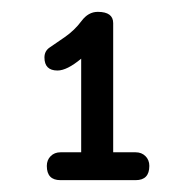

<svg xmlns="http://www.w3.org/2000/svg" viewBox="-20 -638 315 324"><path d="M82 -381H117V-539Q93 -519 77 -519Q55 -519 55 -541Q55 -552 64 -558Q73 -564 89.5 -575.5Q106 -587 117.5 -602.5Q129 -618 145 -618Q171 -618 171 -599V-381H209Q219 -381 225.5 -374.5Q232 -368 232 -358Q232 -334 209 -334H82Q59 -334 59 -358Q59 -368 65.5 -374.5Q72 -381 82 -381Z"/></svg>

Font: Flamenco
Style: Regular
Weight: 400
Designer: Luciano Vergara
Foundry: Luciano Vergara
Version: Version 1.003